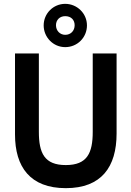

<svg xmlns="http://www.w3.org/2000/svg" viewBox="-20 -968 680 998"><path d="M319 -723C382 -723 432 -773 432 -836C432 -899 380 -948 319 -948C257 -948 207 -898 207 -836C207 -775 256 -723 319 -723ZM319 -787C292 -787 271 -808 271 -837C271 -864 290 -884 319 -884C350 -884 368 -864 368 -837C368 -808 348 -787 319 -787ZM322 10C507 10 586 -100 586 -274V-690H462V-283C462 -172 433 -110 322 -110C211 -110 182 -172 182 -283V-690H58V-269C58 -100 137 10 322 10Z"/></svg>

Font: FREAK Grotesk
Style: Bold
Weight: 700
Designer: La Scuola Open Source
Foundry: La Scuola Open Source
Version: Version 1.000;PS 1.0;hotconv 1.0.72;makeotf.lib2.5.5900